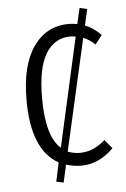

<svg xmlns="http://www.w3.org/2000/svg" viewBox="-50 -629 482 736"><g transform="rotate(-5 191.0 -261.0)"><path d="M362.8 -44.9Q306.6 11.2 237.8 11.2Q209 11.2 180.2 2L165 69.8L137.2 64L152.8 -8.8Q50.8 -64.9 50.8 -257.8Q50.8 -391.1 101.1 -462.6Q151.4 -534.2 237.8 -534.2Q252.9 -534.2 270 -530.8L284.2 -591.8L313 -585L298.8 -522.9Q329.1 -511.7 359.9 -481L333 -446.8Q310.1 -468.3 288.1 -476.1L190.9 -46.9Q213.9 -38.1 237.8 -38.1Q289.1 -38.1 335 -79.1ZM110.8 -258.8Q110.8 -112.3 166 -64L259.8 -483.9Q246.1 -485.8 238.8 -485.8Q178.7 -485.8 144.8 -430.9Q110.8 -376 110.8 -258.8Z"/></g></svg>

Font: Fira Sans Compressed Light
Style: Regular
Weight: 300
Width: 1
Designer: Carrois Corporate & Edenspiekermann AG
Foundry: Carrois Corporate GbR & Edenspiekermann AG
Version: Version 4.203;PS 004.203;hotconv 1.0.88;makeotf.lib2.5.64775